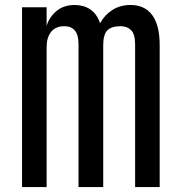

<svg xmlns="http://www.w3.org/2000/svg" viewBox="-20 -762 738 782"><path d="M69.8 0H169.9V-570.3C169.9 -596.4 176 -617 188.2 -632.3C200.4 -647.6 218.4 -655.3 242.2 -655.3C260.4 -655.3 274.6 -649.5 284.7 -637.9C294.8 -626.4 299.8 -607.6 299.8 -581.5V0H400.4V-578.1C400.4 -607.1 406 -627.2 417.2 -638.4C428.5 -649.7 446.6 -655.3 471.7 -655.3C489.3 -655.3 503.4 -649.8 514.2 -638.9C524.9 -628 530.3 -608.7 530.3 -581.1V0H630.4V-578.1C630.4 -632.2 620.3 -672.9 600.1 -700.4C579.9 -727.9 550.5 -741.7 511.7 -741.7C483.4 -741.7 458.7 -734.9 437.5 -721.2C416.3 -707.5 399.7 -689.6 387.7 -667.5C378.6 -693.5 365.1 -712.4 347.2 -724.1C329.3 -735.8 308.3 -741.7 284.2 -741.7C253.9 -741.7 228.9 -733.2 209.2 -716.3C189.5 -699.4 176.4 -679.4 169.9 -656.2V-732.4H69.8Z"/></svg>

Font: Antonio
Style: Regular
Weight: 400
Designer: Vernon Adams
Foundry: Vernon Adams
Version: Version 1.002